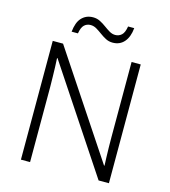

<svg xmlns="http://www.w3.org/2000/svg" viewBox="-130 -1011 988 1115"><g transform="rotate(15 364.5 -454.0)"><path d="M629 0H567L153 -624H150Q152 -598 152.5 -570Q153 -542 154 -512.5Q155 -483 155 -451V0H100V-714H162L575 -92H578Q577 -113 576 -142Q575 -171 574.5 -202.5Q574 -234 574 -261V-714H629ZM192 -794Q195 -822 202.5 -843Q210 -864 223 -878Q236 -892 253 -899.5Q270 -907 292 -907Q315 -907 334.5 -897Q354 -887 371.5 -874Q389 -861 406 -851Q423 -841 441 -841Q463 -841 479 -855.5Q495 -870 501 -908H538Q533 -854 507 -824Q481 -794 438 -794Q415 -794 396 -804Q377 -814 359.5 -827Q342 -840 325 -850Q308 -860 289 -860Q267 -860 251.5 -845.5Q236 -831 230 -794Z"/></g></svg>

Font: Noto Sans Khmer Light
Style: Regular
Weight: 300
Version: Version 2.003